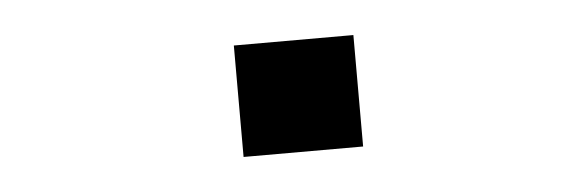

<svg xmlns="http://www.w3.org/2000/svg" viewBox="-27 -456 753 248"><g transform="rotate(-5 350.0 -332.0)"><path d="M281 -403.5H436V-259H281Z"/></g></svg>

Font: Trispace SemiExpanded SemiBold
Style: Regular
Weight: 600
Width: 6
Designer: Tyler Finck
Foundry: Etcetera Type Company
Version: Version 1.210; ttfautohint (v1.8.3)